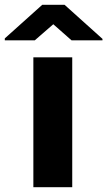

<svg xmlns="http://www.w3.org/2000/svg" viewBox="-84 -780 447 800"><path d="M214 -612 138 -679 61 -612H-64V-620L92 -760H185L343 -618V-612ZM55 -541H217V0H55Z"/></svg>

Font: Freesentation 9 Black
Style: Regular
Weight: 900
Designer: glyphs from Roboto by Christian Robertson / Hangul glyphs from Noto Sans CJK(Source Han Sans) by Jang Soo-young and Kang
Foundry: PT&
Version: Version 2.001